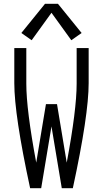

<svg xmlns="http://www.w3.org/2000/svg" viewBox="-20 -987 540 1007"><path d="M138 0Q55 -384 55 -551V-735H118V-548Q118 -412 170 -134L221 -441H279L330 -134Q382 -412 382 -548V-735H445V-551Q445 -384 362 0H304L250 -324L196 0ZM146 -776 92 -814 216 -967H284L408 -814L354 -776L250 -920Z"/></svg>

Font: Iosevka SS01 Light
Style: Regular
Weight: 300
Monospace: yes
Designer: Belleve Invis
Foundry: Belleve Invis
Version: 2.3.3; ttfautohint (v1.8.3)